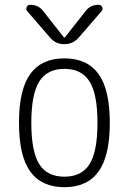

<svg xmlns="http://www.w3.org/2000/svg" viewBox="-20 -775 540 805"><path d="M338.9 -728.5Q358.4 -754.9 393.6 -754.9Q403.3 -754.9 408.2 -745.6Q413.1 -736.3 406.2 -728.5L311.5 -619.1Q287.1 -589.8 249.5 -589.8Q211.9 -589.8 188.5 -619.1L93.8 -728.5Q87.9 -735.4 91.8 -745.1Q95.7 -754.9 106.4 -754.9Q141.6 -754.9 161.1 -728.5L248 -618.2Q249 -617.2 250 -617.2L252 -618.2ZM355.5 -433.1Q322.3 -486.3 250 -486.3Q177.7 -486.3 144.5 -433.1Q111.3 -379.9 111.3 -259.8Q111.3 -139.6 144.5 -86.9Q177.7 -34.2 250 -34.2Q322.3 -34.2 355.5 -86.9Q388.7 -139.6 388.7 -259.8Q388.7 -379.9 355.5 -433.1ZM393.1 -55.7Q345.7 9.8 250 9.8Q154.3 9.8 106.9 -55.7Q59.6 -121.1 59.6 -260.3Q59.6 -399.4 106.9 -464.8Q154.3 -530.3 250 -530.3Q345.7 -530.3 393.1 -464.8Q440.4 -399.4 440.4 -260.3Q440.4 -121.1 393.1 -55.7Z"/></svg>

Font: Rounded-X Mgen+ 2m light
Style: Regular
Weight: 200
Designer: [Source Han Sans]
Ryoko NISHIZUKA  (kana & ideographs); Paul D. Hunt (Latin, Greek & Cyrillic); Wenlong ZHANG  (bopomofo
Version: Version 1.059.20150602